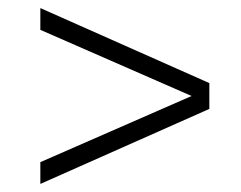

<svg xmlns="http://www.w3.org/2000/svg" viewBox="-20 -486 597 476"><path d="M80 -30V-84L455 -248L80 -412V-466L499 -280V-216Z"/></svg>

Font: Archivo SemiCondensed Thin
Style: Regular
Weight: 250
Width: 4
Designer: Hector Gatti
Foundry: Omnibus-Type
Version: Version 2.001